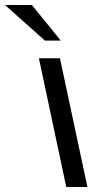

<svg xmlns="http://www.w3.org/2000/svg" viewBox="-124 -751 371 771"><path d="M32.2 -517.1H116.7L227.1 0H142.1ZM3.9 -731 120.1 -587.9H56.6L-104 -731Z"/></svg>

Font: XB Khoramshahr
Style: Oblique
Weight: 400
Italic angle: 12°
Designer: Behnam
Foundry: Irmug
Version: Version 8.005 2009